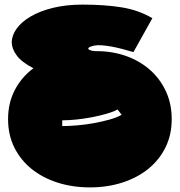

<svg xmlns="http://www.w3.org/2000/svg" viewBox="-20 -743 780 833"><path d="M15 -226Q15 -296 44 -352Q73 -408 125 -447Q74 -473 52.5 -502.5Q31 -532 31 -559Q31 -589 52 -618.5Q73 -648 113 -671.5Q153 -695 210 -709Q267 -723 339 -723Q435 -723 508.5 -711Q582 -699 641 -664L559 -517Q535 -524 510.5 -530.5Q486 -537 463.5 -541Q441 -545 421.5 -546.5Q402 -548 388 -545Q371 -541 366 -537Q361 -533 364 -529.5Q367 -526 376.5 -523.5Q386 -521 400 -521Q468 -521 527 -500Q586 -479 630 -440.5Q674 -402 699.5 -347.5Q725 -293 725 -226Q725 -158 698 -103.5Q671 -49 623.5 -10.5Q576 28 511 49Q446 70 370 70Q294 70 229 49Q164 28 116.5 -10.5Q69 -49 42 -103.5Q15 -158 15 -226ZM508 -245 490 -268Q472 -258 442.5 -249.5Q413 -241 379.5 -234.5Q346 -228 312 -224.5Q278 -221 250 -221V-196Q278 -196 314 -199Q350 -202 386 -208.5Q422 -215 454.5 -224Q487 -233 508 -245Z"/></svg>

Font: ChangwonDangamAsac Bold
Style: Regular
Weight: 700
Designer: Choi Chi-young, Lee Youngbeen, Kim Jungjin, Yoon Jihee, Han Dohee
Foundry: YoonDesign Inc.
Version: Version 1.010;Build 20210623